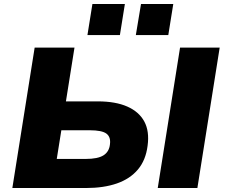

<svg xmlns="http://www.w3.org/2000/svg" viewBox="-20 -944 1133 964"><path d="M42 0 154 -705H354L311 -435H471Q560 -435 619 -409Q678 -383 704.5 -334Q731 -285 721 -212Q712 -140 672.5 -93Q633 -46 567 -23Q501 0 412 0ZM265 -146H410Q471 -146 499.5 -164Q528 -182 532 -219Q537 -256 514.5 -273Q492 -290 430 -290H288ZM772 0 884 -705H1083L971 0ZM662 -768 688 -924H850L825 -768ZM419 -768 444 -924H607L582 -768Z"/></svg>

Font: Nunito Sans 10pt SemiExpanded Black
Style: Italic
Weight: 900
Width: 6
Italic angle: -9°
Designer: Vernon Adams
Foundry: Vernon Adams
Version: Version 3.101;gftools[0.9.27]